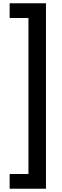

<svg xmlns="http://www.w3.org/2000/svg" viewBox="-20 -793 379 1174"><path d="M39 271V361H261V-773H39V-683H154V271Z"/></svg>

Font: Noto Sans Telugu Condensed SemiBold
Style: Regular
Weight: 600
Width: 3
Designer: Jelle Bosma - Monotype Design Team
Foundry: Monotype Imaging Inc.
Version: Version 2.005